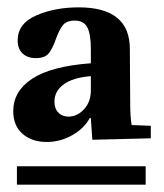

<svg xmlns="http://www.w3.org/2000/svg" viewBox="-20 -736 445 522"><path d="M376 -284V-234H26V-284ZM227 -564V-602Q227 -643 217.5 -661.5Q208 -680 183 -680Q161 -680 151 -667.5Q141 -655 132 -630Q123 -604 112.5 -591Q102 -578 77 -578Q55 -578 41.5 -590.5Q28 -603 28 -626Q28 -672 78.5 -694Q129 -716 194 -716Q333 -716 333 -603L334 -456Q334 -416 338 -396L390 -394V-360L231 -356L227 -414V-415H224Q209 -387 176.5 -368.5Q144 -350 107 -350Q67 -350 41.5 -372Q16 -394 16 -434Q16 -488 67.5 -522Q119 -556 227 -564ZM166 -419Q190 -419 208.5 -439Q227 -459 227 -490V-529Q178 -525 153 -506.5Q128 -488 128 -460Q128 -441 138.5 -430Q149 -419 166 -419Z"/></svg>

Font: Minipax
Style: Bold
Weight: 600
Designer: Raphaël Ronot, Igor Stepanchenko (Cyrillic)
Foundry: steppetype
Version: Version 1.002